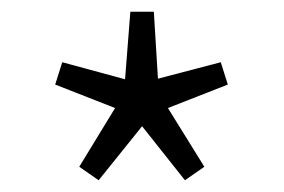

<svg xmlns="http://www.w3.org/2000/svg" viewBox="-20 -809 483 327"><path d="M148 -502 222 -594 295 -502 328 -525 266 -625 368 -665 356 -703 249 -675 242 -789H202L193 -674L86 -703L74 -665L176 -625L115 -525Z"/></svg>

Font: Noto Sans Japanese Light
Style: Regular
Weight: 300
Designer: Ryoko NISHIZUKA (kana & ideographs); Paul D. Hunt (Latin, Greek & Cyrillic); Wenlong ZHANG (bopomofo); Sandoll Communica
Foundry: Adobe Systems Incorporated
Version: Version 1.000;PS 1;hotconv 1.0.78;makeotf.lib2.5.61930